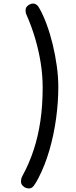

<svg xmlns="http://www.w3.org/2000/svg" viewBox="-20 -889 430 1080"><path d="M129 -806Q125 -814 124.5 -821Q124 -828 124 -831Q124 -844 131 -852Q138 -860 147.5 -864.5Q157 -869 166 -869Q177 -869 186.5 -861.5Q196 -854 204 -838Q224 -802 243 -750.5Q262 -699 276.5 -639Q291 -579 299.5 -517.5Q308 -456 308 -400Q308 -314 295.5 -222.5Q283 -131 258 -44.5Q233 42 195 115Q182 140 170 156Q158 172 141 171Q127 170 117 163.5Q107 157 102.5 149Q98 141 98 134Q98 126 99.5 117.5Q101 109 108 97Q144 31 169 -44.5Q194 -120 207 -207.5Q220 -295 220 -396Q220 -466 209 -535Q198 -604 178 -672Q158 -740 129 -806Z"/></svg>

Font: Playpen Sans Thai
Style: Regular
Weight: 400
Designer: Sirin Gunkloy, Laura Meseguer, Veronika Burian, José Scaglione
Foundry: TypeTogether
Version: Version 2.000